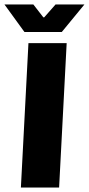

<svg xmlns="http://www.w3.org/2000/svg" viewBox="-39 -844 400 864"><path d="M89 -650H261L227 0H55ZM341 -824 239 -700H71L-19 -824H111L156 -766H160L211 -824Z"/></svg>

Font: Kilde Sans Black
Style: Regular
Weight: 900
Italic angle: -3°
Designer: Paul D. Hunt
Foundry: Adobe Systems Incorporated
Version: Version 1.050;PS Version 1.000;hotconv 1.0.70;makeotf.lib2.5